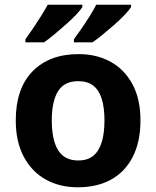

<svg xmlns="http://www.w3.org/2000/svg" viewBox="-20 -786 664 816"><path d="M577 -274Q577 -184 544.5 -120Q512 -56 452.5 -23Q393 10 310 10Q234 10 174.5 -23Q115 -56 81 -120Q47 -184 47 -274Q47 -410 118.5 -483Q190 -556 314 -556Q391 -556 450 -523.5Q509 -491 543 -428Q577 -365 577 -274ZM200 -274Q200 -221 211.5 -182.5Q223 -144 248 -124Q273 -104 313 -104Q352 -104 376.5 -124Q401 -144 412.5 -182.5Q424 -221 424 -274Q424 -328 412.5 -365.5Q401 -403 376.5 -422Q352 -441 312 -441Q253 -441 226.5 -398Q200 -355 200 -274ZM537 -756Q529 -743 510 -723Q491 -703 466 -681Q441 -659 416.5 -639Q392 -619 373 -606H294V-619Q308 -638 326 -664Q344 -690 361 -717Q378 -744 389 -766H537ZM330 -756Q322 -743 303 -723Q284 -703 259 -681Q234 -659 210 -639Q186 -619 167 -606H88V-619Q102 -638 119.5 -664Q137 -690 154 -717Q171 -744 183 -766H330Z"/></svg>

Font: Noto Sans Syriac Eastern
Style: Bold
Weight: 700
Designer: Patrick Giasson and the Monotype Design Team
Foundry: Monotype Imaging Inc.
Version: Version 3.001